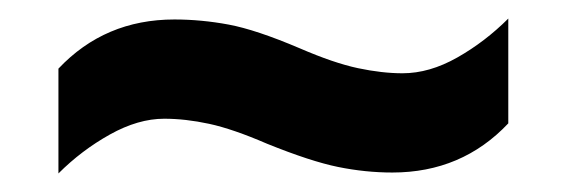

<svg xmlns="http://www.w3.org/2000/svg" viewBox="-20 -456 612 207"><path d="M268 -301Q231 -317 205.5 -322.5Q180 -328 157 -328Q129 -328 98.5 -311Q68 -294 43 -269V-382Q93 -435 168 -435Q197 -435 226.5 -429.5Q256 -424 303 -404Q340 -388 366 -382.5Q392 -377 414 -377Q443 -377 473 -394Q503 -411 528 -436V-323Q478 -270 403 -270Q374 -270 344.5 -276Q315 -282 268 -301Z"/></svg>

Font: Noto IKEA Arabic
Style: Bold
Weight: 700
Designer: Monotype Design Team
Foundry: Monotype Imaging Inc.
Version: Version 1.200